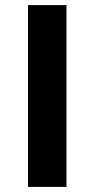

<svg xmlns="http://www.w3.org/2000/svg" viewBox="-20 -734 371 754"><path d="M90 0H241V-714H90Z"/></svg>

Font: Passageway
Style: Regular
Weight: 700
Foundry: Ascender Corporation
Version: Version 1.11